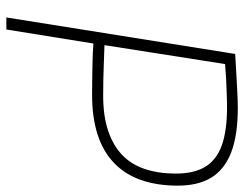

<svg xmlns="http://www.w3.org/2000/svg" viewBox="-100 -650 750 589"><g transform="rotate(90 274.5 -355.0)"><path d="M33 0 145 -702Q181 -704 206.5 -705.5Q232 -707 251.5 -708Q271 -709 284.5 -709.5Q298 -710 310 -710Q395 -710 447.5 -689.5Q500 -669 524.5 -628.5Q549 -588 549 -526Q549 -462 531.5 -412.5Q514 -363 478.5 -329.5Q443 -296 391 -279.5Q339 -263 271 -263Q238 -263 213 -263.5Q188 -264 164.5 -264.5Q141 -265 113 -267L70 0ZM176 -671 118 -301Q149 -300 174.5 -299Q200 -298 224 -297.5Q248 -297 273 -297Q335 -297 380 -312Q425 -327 454.5 -355Q484 -383 498 -425Q512 -467 512 -520Q512 -575 491.5 -609.5Q471 -644 426.5 -660.5Q382 -677 307 -677Q295 -677 282 -676.5Q269 -676 253.5 -675.5Q238 -675 219 -674Q200 -673 176 -671Z"/></g></svg>

Font: Georama ExtraCondensed Thin ExtraLight
Style: Italic
Weight: 250
Italic angle: -9°
Version: Version 1.001